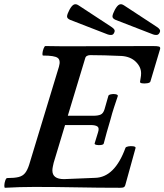

<svg xmlns="http://www.w3.org/2000/svg" viewBox="-29 -885 778 909"><path d="M-5 4Q-9 4 -8.5 -7.5Q-8 -19 -4 -30.5Q0 -42 5 -42Q40 -42 59.5 -47Q79 -52 90 -66Q101 -80 109 -105L250 -569Q259 -600 244 -611Q229 -622 175 -622Q171 -622 172 -633Q173 -644 177.5 -655.5Q182 -667 186 -667Q223 -666 261 -666Q299 -666 337 -666Q425 -666 514.5 -666.5Q604 -667 694 -667Q717 -667 724 -664.5Q731 -662 729 -653L683 -499Q681 -493 668.5 -491Q656 -489 644.5 -490.5Q633 -492 634 -498Q635 -507 637 -517Q639 -527 639 -538Q639 -568 614 -592.5Q589 -617 547 -620Q506 -622 466.5 -623Q427 -624 398 -624Q390 -624 383 -620.5Q376 -617 374 -608L292 -337H413Q435 -337 447.5 -342.5Q460 -348 466 -368L484 -431Q485 -436 496 -438.5Q507 -441 518 -439Q529 -437 529 -431Q520 -404 511 -377Q502 -350 494 -319Q484 -286 476.5 -259Q469 -232 462 -205Q460 -200 449 -198.5Q438 -197 428 -199Q418 -201 419 -206L435 -258Q442 -279 432.5 -286Q423 -293 400 -293H279L225 -114Q223 -105 221 -95.5Q219 -86 219 -78Q219 -37 274 -37L421 -43Q514 -45 565 -185Q567 -190 578.5 -192Q590 -194 601.5 -192.5Q613 -191 613 -185L564 -8Q562 -1 557 1.5Q552 4 540 4Q436 4 335.5 2Q235 0 134 0Q99 0 64 1Q29 2 -5 4ZM481 -722 303 -791Q287 -798 288.5 -809Q290 -820 300 -839Q311 -859 321 -863.5Q331 -868 344 -859L498 -758Q509 -751 512.5 -744.5Q516 -738 511 -729Q507 -720 498 -719.5Q489 -719 481 -722ZM696 -722 518 -791Q502 -798 503.5 -809Q505 -820 515 -839Q526 -859 536 -863.5Q546 -868 559 -859L713 -758Q724 -751 727.5 -744.5Q731 -738 726 -729Q721 -720 712.5 -719.5Q704 -719 696 -722Z"/></svg>

Font: Junicode SmExp
Style: Bold Italic
Weight: 700
Width: 6
Italic angle: -11°
Designer: Peter S. Baker
Version: Version 2.205; ttfautohint (v1.8.4)